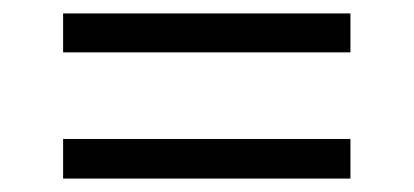

<svg xmlns="http://www.w3.org/2000/svg" viewBox="-20 -501 616 286"><path d="M502 -423V-481H74V-423ZM502 -235V-294H74V-235Z"/></svg>

Font: Domine
Style: Regular
Weight: 400
Designer: Pablo Impallari, Rodrigo Fuenzalida, Brenda Gallo
Foundry: Pablo Impallari, Rodrigo Fuenzalida, Brenda Gallo
Version: Version 2.000